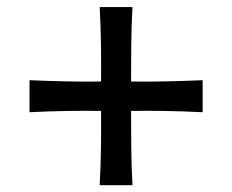

<svg xmlns="http://www.w3.org/2000/svg" viewBox="-20 -593 664 550"><path d="M64.5 -271.5V-363.3Q121.1 -360.8 170.2 -359.9Q219.2 -358.9 269.5 -359.4Q270 -412.1 269.3 -462.9Q268.6 -513.7 265.6 -572.8H359.4Q356.4 -513.7 356 -462.9Q355.5 -412.1 355.5 -359.4Q405.8 -358.9 454.8 -359.9Q503.9 -360.8 560.5 -363.3V-271.5Q503.9 -274.4 454.8 -275.1Q405.8 -275.9 355.5 -275.4Q355.5 -222.7 356 -172.4Q356.4 -122.1 359.4 -62.5H265.6Q268.6 -121.6 269.3 -172.1Q270 -222.7 269.5 -275.4Q219.2 -275.9 170.2 -275.1Q121.1 -274.4 64.5 -271.5Z"/></svg>

Font: Pinar-DS2-FD Medium
Style: Regular
Weight: 500
Designer: Amin Abedi
Version: Version 3.000